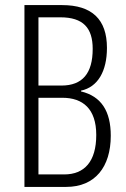

<svg xmlns="http://www.w3.org/2000/svg" viewBox="-20 -734 494 754"><path d="M224 -714H76V0H240C353 0 415 -78 415 -201C415 -297 378 -356 298 -375V-378C364 -392 400 -454 400 -546C400 -658 341 -714 224 -714ZM221 -398H131V-666H217C307 -666 344 -624 344 -542C344 -446 304 -398 221 -398ZM131 -350H225C305 -350 358 -307 358 -204C358 -100 312 -49 232 -49H131Z"/></svg>

Font: Noto Sans Lao Looped ExtraCondensed Light
Style: Regular
Weight: 300
Width: 2
Designer: Mark Frömberg, Ben Mitchell
Foundry: The Fontpad Ltd
Version: Version 1.002